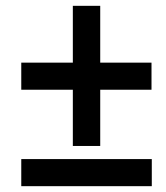

<svg xmlns="http://www.w3.org/2000/svg" viewBox="-20 -639 570 659"><path d="M324 -424V-619H230V-424H53V-331H230V-138H324V-331H500V-424ZM53 0H501V-93H53Z"/></svg>

Font: Noto Sans SemiCondensed SemiBold
Style: Italic
Weight: 600
Width: 4
Italic angle: -12°
Designer: Monotype Design Team
Foundry: Monotype Imaging Inc.
Version: Version 2.013